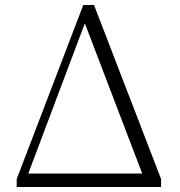

<svg xmlns="http://www.w3.org/2000/svg" viewBox="-20 -750 722 770"><path d="M47 0V-32L314 -730H357L626 -32V0H571L312 -678H329L325 -669L73 0ZM63 0 66 -54H603V0Z"/></svg>

Font: Noto Serif HK ExtraLight
Style: Regular
Weight: 200
Designer: Ryoko NISHIZUKA 西塚涼子 (kana & ideographs); Frank Grießhammer (Latin, Greek & Cyrillic); Wenlong ZHANG 张文龙 (bopomofo); San
Foundry: Adobe
Version: Version 2.002-H1;hotconv 1.1.0;makeotfexe 2.6.0